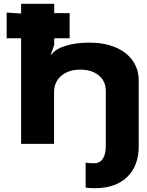

<svg xmlns="http://www.w3.org/2000/svg" viewBox="-20 -756 772 1009"><path d="M91 0V-555H15V-690L91 -685V-736H265V-687H346V-555H265V-520L247 -469H251Q270 -498 324 -515Q378 -532 450 -532Q527 -532 586 -507.5Q645 -483 677 -437.5Q709 -392 709 -333V12Q709 116 648 174.5Q587 233 478 233Q445 233 430 230V98Q443 102 475 102Q504 102 520 78.5Q536 55 536 12V-278Q536 -329 499.5 -359.5Q463 -390 402 -390Q340 -390 302 -357.5Q264 -325 264 -271V0Z"/></svg>

Font: Non Bureau Extended
Style: Bold
Weight: 700
Width: 7
Designer: Jona Saucedo
Foundry: Non Foundry
Version: Version 1.000; ttfautohint (v1.8.4)